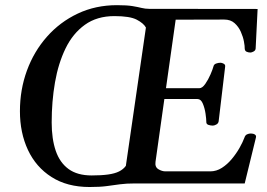

<svg xmlns="http://www.w3.org/2000/svg" viewBox="-20 -728 1058 762"><path d="M335.4 14.2Q246.6 14.2 184.6 -25.4Q122.6 -64.9 90.8 -133.1Q59.1 -201.2 59.1 -286.6Q59.1 -372.1 86.9 -448Q114.7 -523.9 166.3 -582.3Q217.8 -640.6 288.6 -674.1Q359.4 -707.5 444.3 -707.5Q483.4 -707.5 505.4 -703.9Q527.3 -700.2 542 -696.5Q556.6 -692.9 572.3 -692.9L1002.4 -692.4L994.6 -535.6Q994.1 -527.8 986.6 -523.7Q979 -519.5 973.6 -519.5Q965.8 -519.5 958.7 -522.7Q951.7 -525.9 951.2 -535.2Q951.7 -543.9 948.2 -562.7Q944.8 -581.5 935.8 -601.8Q926.8 -622.1 910.9 -636.2Q895 -650.4 870.1 -650.4L677.2 -649.9L638.7 -377.9H771Q782.7 -377.9 794.7 -395Q806.6 -412.1 815.4 -432.6Q824.2 -453.1 826.7 -462.9Q828.6 -472.7 837.6 -475.8Q846.7 -479 855 -479Q860.8 -479 867.9 -475.1Q875 -471.2 873.5 -462.9L847.7 -246.1Q846.2 -237.8 838.1 -233.6Q830.1 -229.5 824.7 -229.5Q815.9 -229.5 807.1 -232.4Q798.3 -235.4 798.8 -244.6Q798.8 -255.4 795.7 -277.1Q792.5 -298.8 784.9 -316.9Q777.3 -335 763.7 -335H632.3L597.2 -85.9Q594.2 -65.4 608.4 -56.6Q622.6 -47.9 636.7 -47.9H814.5Q838.9 -47.9 860.6 -61.8Q882.3 -75.7 900.1 -97.2Q918 -118.7 930.9 -141.6Q943.8 -164.6 950.2 -182.1Q953.1 -191.4 960.4 -194.8Q967.8 -198.2 975.6 -198.2Q984.9 -198.2 991.5 -194.1Q998 -189.9 995.6 -181.6L951.2 0H516.6Q481 0 456.1 3.4Q431.2 6.8 404.1 10.5Q377 14.2 335.4 14.2ZM343.8 -31.7Q381.8 -31.7 408.7 -35.4Q435.5 -39.1 452.6 -47.6Q469.7 -56.2 479.5 -69.8L559.1 -618.7Q549.8 -635.7 522.7 -649.9Q495.6 -664.1 434.1 -664.1Q364.7 -664.1 316.9 -629.6Q269 -595.2 240.2 -535.9Q211.4 -476.6 198.2 -400.9Q185.1 -325.2 185.1 -242.2Q185.1 -176.8 201.2 -129.6Q217.3 -82.5 252.2 -57.1Q287.1 -31.7 343.8 -31.7Z"/></svg>

Font: Gelasio Medium
Style: Italic
Weight: 500
Italic angle: -8.5°
Designer: Eben Sorkin
Foundry: Eben Sorkin
Version: Version 1.008